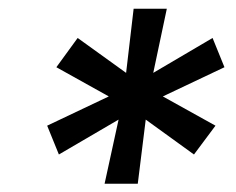

<svg xmlns="http://www.w3.org/2000/svg" viewBox="-20 -748 551 449"><path d="M224.6 -318.4 257.3 -468.3 117.7 -386.7 90.3 -454.1 234.4 -522.5 111.8 -590.8 161.6 -659.2 274.9 -577.6 292.5 -727.5H370.1L338.4 -577.6L477.1 -659.2L504.9 -590.8L360.8 -522.5L483.9 -454.1L433.6 -386.7L320.8 -468.3L302.2 -318.4Z"/></svg>

Font: Inter 20pt Medium
Style: Italic
Weight: 500
Italic angle: -9.3988°
Version: Version 4.001;git-66647c0bb